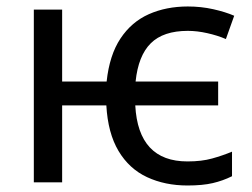

<svg xmlns="http://www.w3.org/2000/svg" viewBox="-20 -566 782 596"><path d="M562 9.8Q492.2 9.8 436.5 -16.1Q380.9 -42 347.9 -97.4Q314.9 -152.8 310.1 -238.8H172.9V0H85V-536.1H172.9V-313H311Q319.8 -395 354 -446.5Q388.2 -498 442.1 -522Q496.1 -545.9 563 -545.9Q604 -545.9 642.1 -537.4Q680.2 -528.8 707 -517.1L681.2 -444.8Q654.8 -456.1 623.3 -463.1Q591.8 -470.2 563 -470.2Q486.8 -470.2 448 -431.6Q409.2 -393.1 400.9 -313H657.2V-238.8H399.9Q409.2 -64.9 562 -64.9Q606 -64.9 638.4 -74Q670.9 -83 700.2 -95.2V-19Q671.9 -4.9 640.4 2.4Q608.9 9.8 562 9.8Z"/></svg>

Font: Kurinto Seri
Style: Regular
Weight: 400
Designer: Kurinto was developed by Clint Goss from a range of fonts that are compatible with the SIL Open Font License Version 1.1
Foundry: Clinton F. Goss
Version: Version 2.196; July 25, 2020